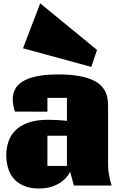

<svg xmlns="http://www.w3.org/2000/svg" viewBox="-20 -1095 763 1133"><path d="M416 0 394 -81.5Q381.3 -56.6 361.8 -38.1Q342.3 -19.5 318.4 -7.1Q294.4 5.4 267.3 11.5Q240.2 17.6 213.4 17.6Q157.2 17.6 119.4 0.7Q81.5 -16.1 58.8 -43.7Q36.1 -71.3 26.6 -106.7Q17.1 -142.1 17.1 -179.7Q17.1 -218.3 28.6 -255.6Q40 -293 68.1 -322.5Q96.2 -352.1 143.8 -370.1Q191.4 -388.2 263.7 -388.2Q288.6 -388.2 317.4 -386.7Q346.2 -385.3 375 -381.8V-517.6H259.8V-436L67.4 -436.5Q62 -455.6 58.6 -474.1Q55.2 -492.7 55.2 -509.8Q55.2 -539.1 67.6 -565.7Q80.1 -592.3 110.6 -612.3Q141.1 -632.3 192.6 -644Q244.1 -655.8 322.8 -655.8Q393.6 -655.8 442.9 -647Q492.2 -638.2 524.9 -623.5Q557.6 -608.9 576.2 -589.6Q594.7 -570.3 604 -549.1Q613.3 -527.8 615.5 -506.1Q617.7 -484.4 617.7 -464.8V-125.5Q617.7 -102.1 620.8 -80.1Q624 -58.1 627.9 -40Q632.8 -19 638.7 0ZM259.8 -293.9V-115.7H375V-293.9ZM217.3 -1075.2 552.7 -800.3 518.6 -700.2 115.7 -810.1Z"/></svg>

Font: Coda Caption ExtraBold
Style: Regular
Weight: 800
Designer: vernon adams
Foundry: vernon adams
Version: Version 1.002